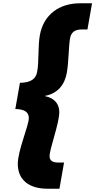

<svg xmlns="http://www.w3.org/2000/svg" viewBox="-20 -925 579 1166"><path d="M155 -208C155 -162 88 -11 88 70C88 168 157 221 267 221H341L369 62H333C296 62 281 48 281 23C281 -20 340 -176 340 -244C340 -293 312 -329 254 -341V-343C330 -357 373 -410 386 -484C397 -547 397 -643 405 -690C411 -726 431 -746 475 -746H511L539 -905H465C340 -905 244 -836 222 -711C210 -645 217 -548 206 -491C199 -447 169 -423 101 -422L73 -263C133 -262 155 -241 155 -208Z"/></svg>

Font: SVN-Poppins ExtraBold
Style: Italic
Weight: 800
Italic angle: -10°
Designer: Ninad Kale (Devanagari), Jonny Pinhorn (Latin)
Foundry: Indian Type Foundry
Version: Version 3.002 2017